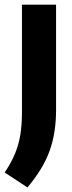

<svg xmlns="http://www.w3.org/2000/svg" viewBox="-45 -567 309 822"><path d="M72.5 235.5 -25 171.5Q3 130 19 91.5Q35 53 42 10Q49 -33 49 -88V-547H195V-95Q195 1.5 167.5 78.5Q140 155.5 72.5 235.5Z"/></svg>

Font: Encode Sans Condensed Condensed
Style: Bold
Weight: 700
Width: 3
Designer: Multiple Designers
Foundry: Impallari Type
Version: Version 3.000; ttfautohint (v1.8.3) -l 8 -r 50 -G 200 -x 14 